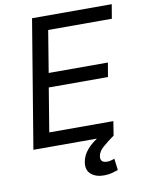

<svg xmlns="http://www.w3.org/2000/svg" viewBox="-100 -797 812 1076"><g transform="rotate(-10 306.0 -259.0)"><path d="M38.1 0 158.7 -727.5H612.3L598.6 -647H236.3L197.3 -409.2H534.2L520.5 -329.1H183.6L142.6 -80.6H507.3L494.6 0ZM403.8 210Q356.9 210 329.6 186Q302.2 162.1 310.1 116.2Q316.4 79.6 344.5 47.1Q372.6 14.6 423.3 -14.6L494.1 0Q453.6 28.8 428.5 51.3Q403.3 73.7 398.9 100.1Q396 118.2 404.8 127.7Q413.6 137.2 434.1 137.2Q445.3 137.2 456.3 134.3Q467.3 131.3 476.1 127.9L484.4 193.8Q468.8 199.2 448.7 204.6Q428.7 210 403.8 210Z"/></g></svg>

Font: Inter 20pt
Style: Italic
Weight: 400
Italic angle: -9.3988°
Version: Version 4.001;git-66647c0bb